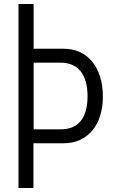

<svg xmlns="http://www.w3.org/2000/svg" viewBox="-20 -720 582 965"><path d="M301 0C419 0 497 -90 497 -235C497 -384 418 -475 301 -475H149V-700H73V225H148V0ZM285 -405C368 -405 420 -351 420 -236C420 -120 368 -70 285 -70H149V-405Z"/></svg>

Font: Mint Spirit
Style: Regular
Weight: 400
Designer: HARENDAL Hirwen
Foundry: Arkandis Digital Foundry.
Version: Version 1.004;FFEdit